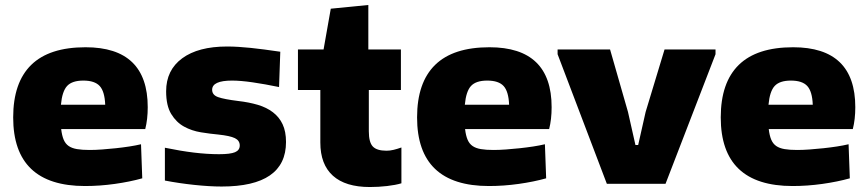

<svg xmlns="http://www.w3.org/2000/svg" viewBox="-20 -739 3491 772"><path d="M322 9Q33 9 33 -267Q33 -407 105.5 -478Q178 -549 324 -549Q574 -549 574 -308Q574 -259 564 -220H226Q229 -194 236 -177.5Q243 -161 256 -152Q269 -143 289.5 -139.5Q310 -136 340 -136Q363 -136 390.5 -138Q418 -140 446 -143Q474 -146 500 -150Q526 -154 547 -159L552 -22Q502 -8 441.5 0.5Q381 9 322 9ZM315 -415Q270 -415 250 -393.5Q230 -372 225 -318H403Q401 -371 381 -393Q361 -415 315 -415Z M871 11Q823 11 761.5 4.5Q700 -2 643 -13V-145Q706 -132 759.5 -125.5Q813 -119 861 -119Q906 -119 925 -127Q944 -135 944 -154Q944 -174 924.5 -183.5Q905 -193 858 -198Q825 -201 788 -207Q751 -213 720 -230Q689 -247 668.5 -280.5Q648 -314 648 -372Q648 -457 712.5 -504.5Q777 -552 893 -552Q916 -552 939 -550.5Q962 -549 987.5 -546.5Q1013 -544 1042.5 -540Q1072 -536 1107 -531L1102 -389Q1044 -401 995.5 -408Q947 -415 913 -415Q833 -415 833 -378Q833 -357 857 -348.5Q881 -340 937 -333Q981 -328 1016.5 -317.5Q1052 -307 1077.5 -287.5Q1103 -268 1116.5 -239Q1130 -210 1130 -168Q1130 11 871 11Z M1467 13Q1369 13 1318.5 -32.5Q1268 -78 1268 -166V-377H1178V-540H1281L1310 -704L1461 -719V-540H1592V-377H1463V-211Q1463 -167 1479 -150Q1495 -133 1534 -133Q1548 -133 1562.5 -136.5Q1577 -140 1594 -146V-2Q1571 5 1536.5 9Q1502 13 1467 13Z M1946 9Q1657 9 1657 -267Q1657 -407 1729.5 -478Q1802 -549 1948 -549Q2198 -549 2198 -308Q2198 -259 2188 -220H1850Q1853 -194 1860 -177.5Q1867 -161 1880 -152Q1893 -143 1913.5 -139.5Q1934 -136 1964 -136Q1987 -136 2014.5 -138Q2042 -140 2070 -143Q2098 -146 2124 -150Q2150 -154 2171 -159L2176 -22Q2126 -8 2065.5 0.5Q2005 9 1946 9ZM1939 -415Q1894 -415 1874 -393.5Q1854 -372 1849 -318H2027Q2025 -371 2005 -393Q1985 -415 1939 -415Z M2222 -521V-540H2433L2505 -289L2535 -156H2546L2576 -289L2652 -540H2857V-521L2656 0H2420Z M3167 9Q2878 9 2878 -267Q2878 -407 2950.5 -478Q3023 -549 3169 -549Q3419 -549 3419 -308Q3419 -259 3409 -220H3071Q3074 -194 3081 -177.5Q3088 -161 3101 -152Q3114 -143 3134.5 -139.5Q3155 -136 3185 -136Q3208 -136 3235.5 -138Q3263 -140 3291 -143Q3319 -146 3345 -150Q3371 -154 3392 -159L3397 -22Q3347 -8 3286.5 0.5Q3226 9 3167 9ZM3160 -415Q3115 -415 3095 -393.5Q3075 -372 3070 -318H3248Q3246 -371 3226 -393Q3206 -415 3160 -415Z"/></svg>

Font: Encode Sans Normal
Style: ExtraBold
Weight: 800
Designer: Pablo Impallari, Andres Torresi
Foundry: Pablo Impallari, Andres Torresi
Version: Version 1.000; ttfautohint (v1.00) -l 8 -r 50 -G 200 -x 14 -